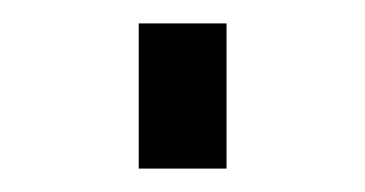

<svg xmlns="http://www.w3.org/2000/svg" viewBox="-20 -144 312 164"><path d="M98.5 0V-124H173.5V0Z"/></svg>

Font: Mohave
Style: Regular
Weight: 400
Designer: Gumpita Rahayu
Foundry: Tokotype
Version: Version 2.003; ttfautohint (v1.8.3)